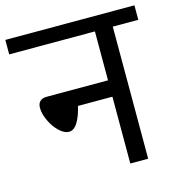

<svg xmlns="http://www.w3.org/2000/svg" viewBox="-123 -780 814 872"><g transform="rotate(-15 283.5 -344.5)"><path d="M587 -621H467V0H383V-314H221Q211 -269 193.5 -240Q176 -211 152 -211Q130 -211 106.5 -233.5Q83 -256 67.5 -289Q52 -322 52 -350Q52 -370 63 -380.5Q74 -391 93 -391H383V-621H-20V-689H587Z"/></g></svg>

Font: FiraGO
Style: Regular
Weight: 400
Designer: bBox Type
Foundry: bBox Type GmbH
Version: Version 1.001;April 20, 2020;FontCreator 12.0.0.2555 64-bit